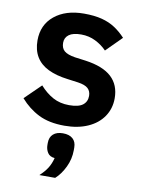

<svg xmlns="http://www.w3.org/2000/svg" viewBox="-89 -594 677 921"><g transform="rotate(10 249.5 -134.0)"><path d="M245 12Q170 12 119 -13.5Q68 -39 29 -84L107 -160Q136 -127 170.5 -108Q205 -89 250 -89Q296 -89 316.5 -105Q337 -121 337 -149Q337 -172 322.5 -185.5Q308 -199 273 -204L221 -211Q165 -218 126 -237Q87 -256 67 -289Q47 -322 47 -369Q47 -445 101.5 -489.5Q156 -534 245 -534Q296 -534 332.5 -524.5Q369 -515 397 -496.5Q425 -478 449 -452L374 -377Q351 -401 319 -417Q287 -433 249 -433Q209 -433 189.5 -418.5Q170 -404 170 -379Q170 -353 185.5 -339.5Q201 -326 238 -320L291 -313Q377 -301 418.5 -262.5Q460 -224 460 -159Q460 -109 433.5 -70Q407 -31 358.5 -9.5Q310 12 245 12ZM245 49Q276 49 293 64Q310 79 310 107V120Q310 163 291 202.5Q272 242 245 266H168Q192 244 205.5 222.5Q219 201 226 173Q202 171 191.5 154.5Q181 138 181 117V107Q181 79 198 64Q215 49 245 49Z"/></g></svg>

Font: IBM Plex Sans SemiBold
Style: Regular
Weight: 600
Designer: Mike Abbink, Paul van der Laan, Pieter van Rosmalen
Foundry: Bold Monday
Version: Version 3.201